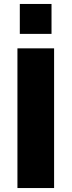

<svg xmlns="http://www.w3.org/2000/svg" viewBox="-20 -949 361 969"><path d="M68 0V-705H253V0ZM80 -778V-929H240V-778Z"/></svg>

Font: Nunito Sans 11pt Black
Style: Regular
Weight: 900
Version: Version 3.101;gftools[0.9.27]